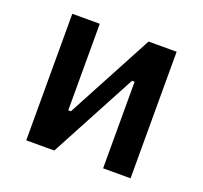

<svg xmlns="http://www.w3.org/2000/svg" viewBox="-97 -628 779 738"><g transform="rotate(20 293.0 -259.0)"><path d="M156.7 0V-163.6H202.6L391.6 -517.6H425.8V-354H383.3L194.3 0ZM79.6 0V-517.6H191.9V0ZM394 0V-517.6H506.3V0Z"/></g></svg>

Font: Cascadia Code Medium
Style: Regular
Weight: 500
Monospace: yes
Designer: Aaron Bell
Foundry: Saja Typeworks
Version: Version 2407.024